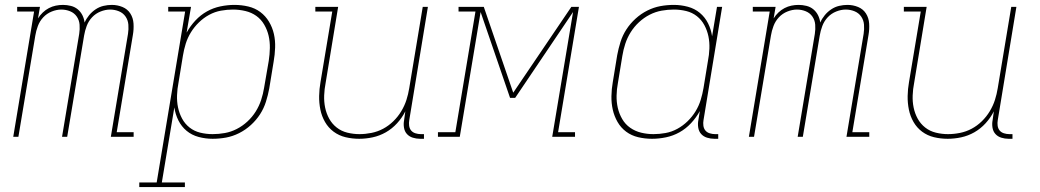

<svg xmlns="http://www.w3.org/2000/svg" viewBox="-20 -558 4240 783"><path d="M34 0 119 -511H50V-530H143L135 -483Q143 -496 154.5 -507Q166 -518 179.5 -525Q193 -532 207.5 -535Q222 -538 237 -538Q253 -538 269 -534Q285 -530 297 -520Q309 -510 316 -496Q323 -482 325 -466Q332 -482 343.5 -496Q355 -510 370 -520Q385 -530 402 -534Q419 -538 436 -538Q459 -538 479.5 -529.5Q500 -521 511.5 -503Q523 -485 524.5 -462Q526 -439 522 -416L456 -19H525V0H432L502 -420Q505 -439 503.5 -457.5Q502 -476 492 -490.5Q482 -505 465 -512Q448 -519 429 -519Q410 -519 390 -511Q370 -503 355.5 -487.5Q341 -472 333.5 -452Q326 -432 323 -413L254 0H233L303 -420Q306 -439 304.5 -457.5Q303 -476 293 -490.5Q283 -505 266 -512Q249 -519 230 -519Q211 -519 191 -511Q171 -503 156.5 -487.5Q142 -472 134.5 -452Q127 -432 124 -413L55 0Z M548 205V186H619L735 -511H666V-530H759L741 -425Q756 -452 777 -474.5Q798 -497 824 -511.5Q850 -526 879 -532Q908 -538 936 -538Q965 -538 992.5 -531.5Q1020 -525 1041.5 -509Q1063 -493 1077 -469.5Q1091 -446 1097 -419.5Q1103 -393 1102 -364Q1101 -335 1096 -307L1078 -197Q1073 -170 1064.5 -143Q1056 -116 1040.5 -92Q1025 -68 1003 -48Q981 -28 955 -15Q929 -2 902 3Q875 8 847 8Q818 8 790 0.5Q762 -7 741 -24.5Q720 -42 707.5 -67Q695 -92 691 -120L640 186H734V205ZM847 -11Q872 -11 897 -15.5Q922 -20 945.5 -32Q969 -44 989 -62.5Q1009 -81 1023 -103.5Q1037 -126 1045 -150.5Q1053 -175 1057 -200L1076 -310Q1080 -336 1080.5 -362Q1081 -388 1075.5 -412Q1070 -436 1057.5 -457.5Q1045 -479 1025.5 -493Q1006 -507 981 -513Q956 -519 930 -519Q906 -519 881 -514.5Q856 -510 833 -497.5Q810 -485 791 -466.5Q772 -448 758.5 -426Q745 -404 737.5 -380Q730 -356 726 -331L708 -221Q703 -196 702 -170Q701 -144 706 -120Q711 -96 722.5 -74.5Q734 -53 753 -38Q772 -23 796.5 -17Q821 -11 847 -11Z M1445 8Q1416 8 1389 1.5Q1362 -5 1340.5 -21Q1319 -37 1305.5 -60.5Q1292 -84 1286.5 -111Q1281 -138 1281.5 -166.5Q1282 -195 1287 -223L1335 -511H1266V-530H1359L1308 -220Q1303 -195 1302 -169Q1301 -143 1306 -119Q1311 -95 1322.5 -74Q1334 -53 1353 -38Q1372 -23 1396.5 -17Q1421 -11 1446 -11Q1470 -11 1495 -16Q1520 -21 1542.5 -33Q1565 -45 1584 -63.5Q1603 -82 1616.5 -104.5Q1630 -127 1637.5 -150.5Q1645 -174 1649 -199L1704 -530H1725L1649 -68Q1647 -57 1648.5 -45.5Q1650 -34 1656.5 -26Q1663 -18 1674 -14.5Q1685 -11 1696 -11H1709V8H1693Q1678 8 1663.5 3.5Q1649 -1 1639.5 -11.5Q1630 -22 1627.5 -37.5Q1625 -53 1628 -68L1633 -104Q1620 -78 1599.5 -55.5Q1579 -33 1553.5 -18.5Q1528 -4 1500 2Q1472 8 1445 8Z M1766 0V-19H1837L1919 -511H1850V-530H1953L2073 -180L2310 -530H2341L2256 -19H2325V0H2232L2317 -509L2081 -159H2060L1940 -509L1855 0Z M2639 8Q2610 8 2582.5 1.5Q2555 -5 2533.5 -21Q2512 -37 2498.5 -60.5Q2485 -84 2479 -110.5Q2473 -137 2473.5 -166Q2474 -195 2479 -223L2497 -333Q2502 -360 2510.5 -387Q2519 -414 2534.5 -438Q2550 -462 2572 -482Q2594 -502 2620 -515Q2646 -528 2673 -533Q2700 -538 2728 -538Q2757 -538 2785 -530.5Q2813 -523 2834 -505.5Q2855 -488 2867.5 -463Q2880 -438 2884 -410L2904 -530H2925L2849 -68Q2847 -57 2848.5 -45.5Q2850 -34 2856.5 -26Q2863 -18 2874 -14.5Q2885 -11 2896 -11H2909V8H2893Q2878 8 2863.5 3.5Q2849 -1 2839.5 -11.5Q2830 -22 2827.5 -37.5Q2825 -53 2828 -68L2834 -105Q2819 -78 2798 -55.5Q2777 -33 2751 -18.5Q2725 -4 2696 2Q2667 8 2639 8ZM2645 -11Q2669 -11 2694 -15.5Q2719 -20 2742 -32.5Q2765 -45 2784 -63.5Q2803 -82 2816.5 -104Q2830 -126 2837.5 -150.5Q2845 -175 2849 -199L2867 -309Q2872 -334 2873 -360Q2874 -386 2869 -410Q2864 -434 2852.5 -455.5Q2841 -477 2822 -492Q2803 -507 2778.5 -513Q2754 -519 2728 -519Q2703 -519 2678 -514.5Q2653 -510 2629.5 -498Q2606 -486 2586 -467.5Q2566 -449 2552 -426.5Q2538 -404 2530 -379.5Q2522 -355 2518 -330L2500 -220Q2495 -194 2494.5 -168Q2494 -142 2499.5 -118Q2505 -94 2517.5 -72.5Q2530 -51 2550 -37Q2570 -23 2594.5 -17Q2619 -11 2645 -11Z M3034 0 3119 -511H3050V-530H3143L3135 -483Q3143 -496 3154.5 -507Q3166 -518 3179.5 -525Q3193 -532 3207.5 -535Q3222 -538 3237 -538Q3253 -538 3269 -534Q3285 -530 3297 -520Q3309 -510 3316 -496Q3323 -482 3325 -466Q3332 -482 3343.5 -496Q3355 -510 3370 -520Q3385 -530 3402 -534Q3419 -538 3436 -538Q3459 -538 3479.5 -529.5Q3500 -521 3511.5 -503Q3523 -485 3524.5 -462Q3526 -439 3522 -416L3456 -19H3525V0H3432L3502 -420Q3505 -439 3503.5 -457.5Q3502 -476 3492 -490.5Q3482 -505 3465 -512Q3448 -519 3429 -519Q3410 -519 3390 -511Q3370 -503 3355.5 -487.5Q3341 -472 3333.5 -452Q3326 -432 3323 -413L3254 0H3233L3303 -420Q3306 -439 3304.5 -457.5Q3303 -476 3293 -490.5Q3283 -505 3266 -512Q3249 -519 3230 -519Q3211 -519 3191 -511Q3171 -503 3156.5 -487.5Q3142 -472 3134.5 -452Q3127 -432 3124 -413L3055 0Z M3845 8Q3816 8 3789 1.5Q3762 -5 3740.5 -21Q3719 -37 3705.5 -60.5Q3692 -84 3686.5 -111Q3681 -138 3681.5 -166.5Q3682 -195 3687 -223L3735 -511H3666V-530H3759L3708 -220Q3703 -195 3702 -169Q3701 -143 3706 -119Q3711 -95 3722.5 -74Q3734 -53 3753 -38Q3772 -23 3796.5 -17Q3821 -11 3846 -11Q3870 -11 3895 -16Q3920 -21 3942.5 -33Q3965 -45 3984 -63.5Q4003 -82 4016.5 -104.5Q4030 -127 4037.5 -150.5Q4045 -174 4049 -199L4104 -530H4125L4049 -68Q4047 -57 4048.5 -45.5Q4050 -34 4056.5 -26Q4063 -18 4074 -14.5Q4085 -11 4096 -11H4109V8H4093Q4078 8 4063.5 3.5Q4049 -1 4039.5 -11.5Q4030 -22 4027.5 -37.5Q4025 -53 4028 -68L4033 -104Q4020 -78 3999.5 -55.5Q3979 -33 3953.5 -18.5Q3928 -4 3900 2Q3872 8 3845 8Z"/></svg>

Font: Iosevka Slab Thin Extended
Style: Italic
Weight: 100
Width: 7
Italic angle: -9°
Monospace: yes
Designer: Belleve Invis
Foundry: Belleve Invis
Version: Version 11.1.0; ttfautohint (v1.8.3)